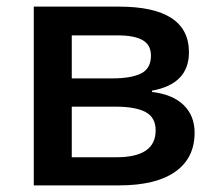

<svg xmlns="http://www.w3.org/2000/svg" viewBox="-20 -560 644 580"><path d="M550.8 -401.9Q550.8 -306.2 439 -286.1V-282.2Q501.5 -274.9 534.7 -242.7Q567.9 -210.4 567.9 -159.2Q567.9 -82.5 509.5 -41.3Q451.2 0 339.8 0H82V-540H338.9Q550.8 -540 550.8 -401.9ZM450.2 -166Q450.2 -205.1 419.9 -221.4Q389.6 -237.8 329.1 -237.8H196.8V-85H332Q450.2 -85 450.2 -166ZM436 -392.1Q436 -424.3 410.9 -438.7Q385.7 -453.1 335.9 -453.1H196.8V-323.2H318.8Q376.5 -323.2 406.2 -338.1Q436 -353 436 -392.1Z"/></svg>

Font: Open Sans Semibold
Style: Regular
Weight: 600
Foundry: Ascender Corporation
Version: Version 1.10; ttfautohint (v1.5.65-e2d9)